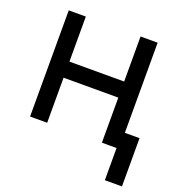

<svg xmlns="http://www.w3.org/2000/svg" viewBox="-124 -618 811 876"><g transform="rotate(20 282.0 -180.0)"><path d="M144.5 -515.6V-296.9H410.2V-515.6H493.2V0H410.2V-218.8H144.5V0H61.5V-515.6ZM481.4 156.2V0H445.3V-78.1H564.5V156.2Z"/></g></svg>

Font: Inter Display
Style: Regular
Weight: 400
Designer: Rasmus Andersson
Foundry: rsms
Version: Version 4.000;git-37864ae